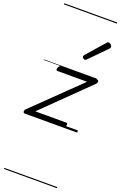

<svg xmlns="http://www.w3.org/2000/svg" viewBox="-285 -1099 1078 1688"><g transform="rotate(20 254.0 -255.0)"><path d="M8 0Q-10 0 -10 -14Q-10 -28 0 -38L424 -450H148Q139 -450 136 -456Q133 -462 137 -475Q141 -487 147.5 -493.5Q154 -500 163 -500H497Q507 -500 511.5 -493.5Q516 -487 514.5 -478Q513 -469 504 -460L85 -50H375Q384 -50 386.5 -44Q389 -38 385 -23Q382 -12 375.5 -6Q369 0 359 0ZM337 -625Q331 -625 322.5 -632Q314 -639 314 -646Q314 -650 315.5 -654Q317 -658 321 -663L465 -827Q470 -834 475 -837Q480 -840 485 -840Q492 -840 500 -835Q508 -830 513 -822.5Q518 -815 518 -808Q518 -803 516.5 -799.5Q515 -796 510 -792L355 -634Q345 -625 337 -625ZM0 510H495V520H0ZM0 -20H495V0H0ZM0 -505H495V-500H0ZM0 -1030H495V-1020H0Z"/></g></svg>

Font: Playwrite CO Guides
Style: Regular
Weight: 400
Designer: Veronika Burian, José Scaglione
Foundry: TypeTogether
Version: Version 1.003